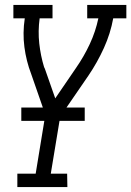

<svg xmlns="http://www.w3.org/2000/svg" viewBox="-20 -540 530 775"><path d="M50 215V161H124L163 -77L106 -241Q86 -293 78.5 -350Q71 -407 80 -466H34V-520H192V-466H140Q133 -414 138.5 -364.5Q144 -315 158 -269Q160 -266 160.5 -264Q161 -262 162 -260L203 -143L287 -266Q319 -312 342.5 -362.5Q366 -413 377 -466H332V-520H490V-466H437Q426 -405 399.5 -346.5Q373 -288 337 -235L223 -69L185 161H251L252 215ZM322 -52H66V-106H322Z"/></svg>

Font: Iosevka QP Light
Style: Italic
Weight: 300
Italic angle: -9°
Designer: Belleve Invis
Foundry: Belleve Invis
Version: Version 20.0.0; ttfautohint (v1.8.4)